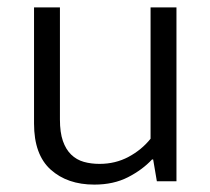

<svg xmlns="http://www.w3.org/2000/svg" viewBox="-20 -490 569 519"><path d="M387 -470H457V0H404L394 -59H391Q365 -31 326 -11Q287 9 235 9Q162 9 117 -31.5Q72 -72 72 -156V-470H142V-167Q142 -132 150 -109Q158 -86 172.5 -72Q187 -58 206.5 -52.5Q226 -47 249 -47Q292 -47 327.5 -66Q363 -85 387 -115Z"/></svg>

Font: Mukta Vaani Light
Style: Regular
Weight: 300
Designer: Noopur Datye, Girish Dalvi, Yashodeep Gholap, Pallavi Karambelkar
Foundry: Ek Type
Version: Version 2.538;PS 1.000;hotconv 16.6.51;makeotf.lib2.5.65220;